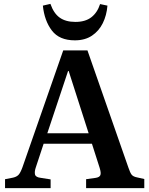

<svg xmlns="http://www.w3.org/2000/svg" viewBox="-20 -970 770 990"><path d="M6 0V-46L47 -54Q65 -58 75 -68Q85 -78 96 -108L306 -710H431L642 -106Q651 -79 659 -69Q667 -59 688 -55L724 -47V0H424V-46L474 -53Q493 -56 497.5 -67Q502 -78 494 -104L454 -229H205L165 -108Q157 -85 160.5 -70.5Q164 -56 190 -53L241 -45V0ZM224 -283H437L334 -604H331ZM366 -762Q286 -762 247.5 -812.5Q209 -863 201 -941L240 -950Q257 -901 288 -879Q319 -857 369 -857Q420 -857 451 -881Q482 -905 496 -949L534 -941Q530 -891 510 -850.5Q490 -810 454 -786Q418 -762 366 -762Z"/></svg>

Font: Literata 36pt SemiBold
Style: Regular
Weight: 600
Designer: Latin by Veronika Burian and Jose Scaglione. Greek by Irene Vlachou. Cyrillic by Vera Evstafieva.
Foundry: TypeTogether
Version: Version 3.002